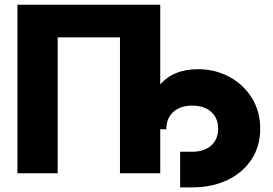

<svg xmlns="http://www.w3.org/2000/svg" viewBox="-20 -748 1178 829"><path d="M671.9 -727.5V0H498V-586.9H229V0H55.2V-727.5ZM757.8 61V-92.8H810.1Q861.3 -92.8 891.6 -119.6Q921.9 -146.5 921.9 -192.4Q921.9 -238.3 891.6 -265.1Q861.3 -292 810.1 -292Q758.3 -292 728.3 -264.6Q698.2 -237.3 698.2 -189.9H610.4Q610.4 -307.1 667.7 -378.2Q725.1 -449.2 835 -449.2Q908.7 -449.2 969.7 -416.5Q1030.8 -383.8 1067.1 -325.7Q1103.5 -267.6 1103.5 -192.4Q1103.5 -116.7 1065.9 -59.6Q1028.3 -2.4 962.2 29.3Q896 61 810.1 61Z"/></svg>

Font: Inter Extra Bold
Style: Regular
Weight: 800
Designer: Rasmus Andersson
Foundry: rsms
Version: Version 4.000;git-3c8e0fc